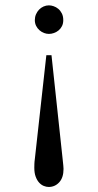

<svg xmlns="http://www.w3.org/2000/svg" viewBox="-20 -497 373 732"><path d="M222.2 147Q222.2 180.2 205.8 198Q189.5 215.8 165.5 215.8Q156.7 215.8 147 211.9Q137.2 208 129.2 199.2Q121.1 190.4 116 176.5Q110.8 162.6 110.8 142.6Q110.8 136.7 111.1 128.2Q111.3 119.6 112.8 109.4L156.7 -286.6H176.3L218.8 109.4Q220.7 127 221.4 134.3Q222.2 141.6 222.2 147ZM221.2 -420.4Q221.2 -407.2 216.3 -397.5Q211.4 -387.7 203.4 -381.1Q195.3 -374.5 185.5 -371.1Q175.8 -367.7 166.5 -367.7Q157.2 -367.7 147.7 -371.3Q138.2 -375 130.4 -381.8Q122.6 -388.7 117.7 -398.4Q112.8 -408.2 112.8 -420.4Q112.8 -432.1 117.2 -442.4Q121.6 -452.6 128.9 -460.2Q136.2 -467.8 146 -472.2Q155.8 -476.6 166.5 -476.6Q174.8 -476.6 184.3 -473.4Q193.8 -470.2 202.1 -463.4Q210.4 -456.5 215.8 -445.8Q221.2 -435.1 221.2 -420.4Z"/></svg>

Font: Doulos SIL Afr
Style: Regular
Weight: 400
Designer: Walt Agee, Victor Gaultney, Peter Martin, Debbi Hosken, Becca Hirsbrunner
Foundry: SIL International
Version: Version 5.000